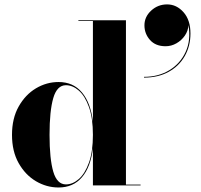

<svg xmlns="http://www.w3.org/2000/svg" viewBox="-20 -842 912 872"><path d="M636 -727Q636 -765.5 666.5 -793.8Q697 -822 739 -822Q782 -822 813.5 -786.5Q845 -751 845 -690Q845 -633 819.2 -587.5Q793.5 -542 746 -515.8Q698.5 -489.5 634 -489.5V-493Q699.5 -493 749.2 -523.2Q799 -553.5 823.2 -606.5Q847.5 -659.5 836 -728Q834.5 -702 819.5 -680.2Q804.5 -658.5 781.2 -645.2Q758 -632 732 -632Q686.5 -632 661.2 -660.5Q636 -689 636 -727ZM618.5 -3.5V0H402V-169.5Q392 -83.5 352.2 -37Q312.5 9.5 246 9.5Q191.5 9.5 143.2 -19Q95 -47.5 64.8 -101Q34.5 -154.5 34.5 -229.5Q34.5 -304.5 64.8 -358.2Q95 -412 143.2 -440.8Q191.5 -469.5 246 -469.5Q312.5 -469.5 352.2 -422.2Q392 -375 402 -289V-746.5H336V-750H552V-3.5ZM402 -229.5Q402 -305.5 384 -355.8Q366 -406 338 -430.5Q310 -455 279.5 -455Q239 -455 222 -396.8Q205 -338.5 205 -229.5Q205 -120 222 -62.2Q239 -4.5 279.5 -4.5Q310 -4.5 338 -29Q366 -53.5 384 -103.5Q402 -153.5 402 -229.5Z"/></svg>

Font: Bodoni* 48
Style: Bold
Weight: 700
Version: Version 2.2